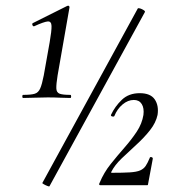

<svg xmlns="http://www.w3.org/2000/svg" viewBox="-20 -656 606 680"><path d="M62 -309Q59 -309 59 -314.5Q59 -320 62 -320Q90 -320 103 -324Q116 -328 122.5 -343Q129 -358 135 -389L156 -507Q163 -547 162.5 -564Q162 -581 149 -580Q136 -579 101 -563Q97 -562 95 -567Q93 -572 96 -574L218 -635Q222 -637 224.5 -634.5Q227 -632 226 -629L184 -389Q179 -358 179.5 -343Q180 -328 191.5 -324Q203 -320 229 -320Q232 -320 232 -314.5Q232 -309 229 -309Q212 -309 192.5 -310Q173 -311 149 -311Q125 -311 102.5 -310Q80 -309 62 -309ZM155 4Q154 5 147.5 2.5Q141 0 135 -3.5Q129 -7 130 -8L468 -626Q470 -628 476.5 -626Q483 -624 489 -620Q495 -616 493 -613ZM336 0Q328 0 333 -9Q348 -45 372 -75Q396 -105 421 -133.5Q446 -162 464.5 -190Q483 -218 488 -249Q491 -273 482 -287.5Q473 -302 454 -302Q433 -302 414 -286Q395 -270 385 -245Q383 -242 377.5 -243.5Q372 -245 373 -249Q387 -279 411.5 -302.5Q436 -326 475 -326Q513 -326 528 -304Q543 -282 538 -249Q532 -221 511 -194.5Q490 -168 463 -143.5Q436 -119 411 -95Q386 -71 374 -47Q373 -44 375 -44Q416 -44 440 -45.5Q464 -47 476.5 -52.5Q489 -58 496 -68.5Q503 -79 510 -96Q511 -101 516.5 -99.5Q522 -98 521 -93L504 -2Q504 0 501 0Q465 0 419.5 0Q374 0 336 0Z"/></svg>

Font: Cormorant Garamond Light Medium
Style: Italic
Weight: 500
Italic angle: -10°
Version: Version 4.001